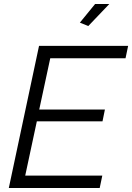

<svg xmlns="http://www.w3.org/2000/svg" viewBox="-20 -939 660 959"><path d="M421 -809 379 -826 455 -919H526ZM175 -710H620L607 -648H231L176 -392H504L492 -333H164L106 -62H491L478 0H24Z"/></svg>

Font: Raleway-v4020
Style: Italic
Weight: 400
Italic angle: -12°
Designer: Matt McInerney, Pablo Impallari, Rodrigo Fuenzalida
Foundry: Matt McInerney, Pablo Impallari, Rodrigo Fuenzalida
Version: Version 4.020;PS 004.020;hotconv 1.0.88;makeotf.lib2.5.64775